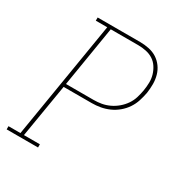

<svg xmlns="http://www.w3.org/2000/svg" viewBox="-171 -863 942 991"><g transform="rotate(30 300.0 -367.5)"><path d="M8 0V-19H79L194 -716H126V-735H379Q406 -735 432.5 -729.5Q459 -724 480 -710.5Q501 -697 516 -676.5Q531 -656 538 -631Q545 -606 545 -579Q545 -552 541 -525Q536 -499 528 -474Q520 -449 505 -426.5Q490 -404 468.5 -386Q447 -368 422 -357Q397 -346 371.5 -341.5Q346 -337 321 -337H153L100 -19H195V0ZM156 -356H321Q344 -356 367 -360Q390 -364 412.5 -374.5Q435 -385 454.5 -401.5Q474 -418 488 -438.5Q502 -459 509 -482Q516 -505 520 -528Q524 -552 524.5 -576Q525 -600 518.5 -622Q512 -644 499.5 -663Q487 -682 468.5 -694Q450 -706 426.5 -711Q403 -716 379 -716H215Z"/></g></svg>

Font: Iosevka HT Thin Extended
Style: Italic
Weight: 100
Width: 7
Italic angle: -9°
Monospace: yes
Designer: Belleve Invis
Foundry: Belleve Invis
Version: Version 32.3.0; ttfautohint (v1.8.4)